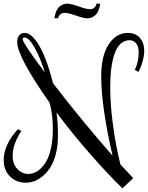

<svg xmlns="http://www.w3.org/2000/svg" viewBox="-55 -1000 809 1051"><path d="M79.1 -819.8Q109.4 -819.8 139.2 -780.8Q168.9 -741.7 192.4 -681.6Q215.8 -621.6 235.4 -543.9Q403.3 -326.7 561 -147.9Q499 -418.9 499 -581.1Q499 -694.8 540 -757.3Q581.1 -819.8 644 -819.8Q687 -819.8 710.7 -792.5Q734.4 -765.1 734.4 -725.1Q734.4 -696.3 726.3 -666.5Q718.3 -636.7 710 -621.1L702.1 -606L683.1 -618.2Q704.1 -660.2 704.1 -714.8Q704.1 -744.6 690.4 -762.2Q676.8 -779.8 654.3 -779.8Q626 -779.8 605 -760.3Q584 -740.7 571.8 -704.8Q559.6 -668.9 554 -623.8Q548.3 -578.6 548.3 -522Q548.3 -424.8 564 -311.3Q579.6 -197.8 604 -100.1L674.3 -24.9L615.2 30.8Q546.9 -34.7 446.3 -148.2Q345.7 -261.7 253.9 -384.8Q262.2 -336.9 262.2 -257.8Q262.2 -205.6 251.7 -161.9Q241.2 -118.2 223.6 -88.9Q206.1 -59.6 182.9 -39.1Q159.7 -18.6 135 -9.3Q110.4 0 85 0Q34.7 0 0 -33.9Q-34.7 -67.9 -34.7 -125Q-34.7 -207 43 -293L62 -283.2Q14.2 -210.9 14.2 -147Q14.2 -103 39.6 -75.4Q64.9 -47.9 101.1 -47.9Q125 -47.9 147.7 -61.8Q170.4 -75.7 190.4 -103.8Q210.4 -131.8 222.4 -181.4Q234.4 -231 234.4 -294.9Q234.4 -373 216.3 -438Q39.1 -689.9 39.1 -770Q39.1 -794.9 50.8 -807.4Q62.5 -819.8 79.1 -819.8ZM69.3 -785.2Q69.3 -764.6 190.9 -603Q165 -684.6 134 -739.7Q103 -794.9 79.1 -794.9Q69.3 -794.9 69.3 -785.2ZM263.2 -899.9H243.2Q243.2 -903.3 243.9 -908.7Q244.6 -914.1 249 -927.7Q253.4 -941.4 260.3 -952.1Q267.1 -962.9 281 -971.4Q294.9 -980 313 -980Q333 -980 375.5 -964.8Q418 -949.7 438 -949.7Q451.7 -949.7 460.4 -957.3Q469.2 -964.8 471.2 -972.7L473.1 -980H493.2Q493.2 -976.6 492.4 -971.2Q491.7 -965.8 487.3 -952.1Q482.9 -938.5 476.1 -927.7Q469.2 -917 455.3 -908.4Q441.4 -899.9 423.3 -899.9Q403.3 -899.9 360.6 -914.8Q317.9 -929.7 298.3 -929.7Q290 -929.7 283.2 -926.5Q276.4 -923.3 272.7 -919.2Q269 -915 266.8 -910.6Q264.6 -906.2 263.7 -903.3Z"/></svg>

Font: Rochester
Style: Regular
Weight: 400
Designer: Gillian Fisher
Foundry: Font Diner, Inc DBA Sideshow
Version: Version 1.005